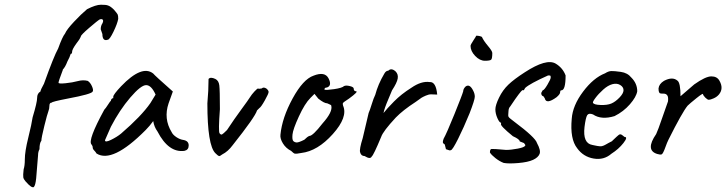

<svg xmlns="http://www.w3.org/2000/svg" viewBox="-20 -685 3072 812"><path d="M141 -29 133 69Q130 99 123 106Q114 112 88 82Q80 73 78.5 65Q77 57 80 31Q85 16 85 -11Q85 -44 99.5 -102.5Q114 -161 118 -189Q137 -252 137 -271Q137 -290 151 -298Q152 -306 166 -331Q208 -448 226 -480Q244 -530 255 -543Q262 -560 293 -593Q324 -626 348 -646Q385 -665 407 -665Q429 -665 436 -662Q447 -659 462 -644Q475 -629 477.5 -624Q480 -619 480 -605Q476 -584 460 -551Q444 -518 436 -517Q424 -513 418.5 -519.5Q413 -526 413 -541L406 -561Q406 -576 413 -586Q418 -596 415 -601Q412 -606 402 -603Q393 -598 357.5 -567.5Q322 -537 322 -531Q317 -518 303 -501Q285 -476 285 -466.5Q285 -457 279 -457Q275 -443 265 -425Q256 -401 245 -390H246Q227 -340 227.5 -335Q228 -330 257.5 -333Q287 -336 309 -342Q331 -348 351 -343Q362 -336 369 -320Q376 -304 372 -298Q368 -287 266 -268Q199 -255 199 -251Q189 -251 189 -238Q189 -225 184.5 -214Q180 -203 167.5 -152.5Q155 -102 155 -90Q147 -80 147 -54Q141 -43 141 -29Z M638 -285Q620 -325 598 -325Q576 -325 531 -272.5Q486 -220 449 -149L424 -92Q424 -81 449.5 -93.5Q475 -106 492 -120Q578 -194 616 -249ZM367 -74Q350 -91 421 -221Q427 -227 436.5 -242Q446 -257 449 -259Q449 -263 452 -266.5Q455 -270 459 -270V-276Q459 -285 492 -320Q580 -412 628 -374Q634 -366 711 -298L693 -248Q671 -183 706 -126Q711 -115 726 -105Q741 -95 756 -93Q778 -89 778 -70Q778 -51 760 -47Q693 -38 646 -129Q632 -148 628 -173Q613 -152 596 -135Q455 7 388 -36Q385 -42 378.5 -48.5Q372 -55 372 -61.5Q372 -68 367 -74Z M1072 -311Q1072 -308 1087 -311Q1094 -318 1106 -311Q1116 -303 1116 -296Q1116 -289 1100 -260.5Q1084 -232 1077 -228L1067 -218Q1060 -192 964 -71Q944 -44 920 -32Q910 -24 906 -25Q902 -26 891 -37Q857 -70 857 -248Q862 -302 862 -351Q870 -361 891 -351Q905 -344 907.5 -324Q910 -304 910 -223Q903 -129 908.5 -121.5Q914 -114 919 -116.5Q924 -119 940 -135Q971 -182 1000.5 -222Q1030 -262 1037 -273.5Q1044 -285 1056 -298Q1068 -311 1072 -311Z M1364 -248Q1351 -248 1326 -268L1310 -288L1293 -271Q1269 -247 1244 -192.5Q1219 -138 1217 -116Q1215 -94 1220.5 -88.5Q1226 -83 1234.5 -82.5Q1243 -82 1267 -94Q1280 -107 1288 -110Q1303 -110 1344 -163Q1388 -212 1381 -238Q1381 -241 1374 -243.5Q1367 -246 1364 -248ZM1476 -310Q1476 -299 1486 -299Q1497 -298 1456 -268Q1431 -252 1430 -248.5Q1429 -245 1431 -238Q1452 -190 1387.5 -118Q1323 -46 1254 -38Q1233 -34 1227.5 -35Q1222 -36 1211 -47Q1189 -58 1176.5 -78.5Q1164 -99 1166 -115Q1173 -187 1217.5 -268.5Q1262 -350 1306 -365Q1354 -384 1369.5 -353.5Q1385 -323 1363 -315Q1352 -315 1352 -306Q1359 -303 1393 -308Q1427 -313 1435 -321Q1443 -325 1459.5 -321Q1476 -317 1476 -310Z M1738 -254Q1684 -219 1654 -188Q1600 -130 1592 -106Q1560 -29 1552 -23Q1546 -10 1522 -25Q1507 -25 1503 -41Q1499 -53 1514 -101Q1531 -175 1539 -207Q1544 -218 1552 -244Q1560 -270 1567 -284Q1579 -329 1605 -373Q1612 -386 1622 -386Q1635 -399 1653 -383Q1665 -371 1662 -353Q1659 -335 1638 -303Q1632 -288 1623 -267Q1605 -225 1602 -207Q1615 -224 1646 -255.5Q1677 -287 1720 -314Q1762 -343 1797 -338Q1824 -340 1829 -285Q1813 -286 1803 -286Q1793 -286 1780.5 -280.5Q1768 -275 1762.5 -271.5Q1757 -268 1748.5 -261.5Q1740 -255 1738 -254Z M1866 -54 1861 -74Q1854 -78 1853 -82.5Q1852 -87 1856 -98Q1869 -121 1902 -202.5Q1935 -284 1939 -299Q1939 -309 1949 -319Q1966 -332 1981 -302Q1988 -289 1988 -276Q1988 -263 1966 -206Q1941 -145 1917.5 -98Q1894 -51 1887 -50Q1885 -49 1881 -49ZM1994 -534Q2008 -534 2018 -529Q2025 -513 2043.5 -491Q2062 -469 2062 -461Q2062 -438 2057.5 -433Q2053 -428 2031 -428Q2009 -428 1989.5 -448.5Q1970 -469 1970 -491Q1970 -496 1982 -514Q1994 -532 1994 -534Z M2196 -80 2178 -87Q2178 -96 2149 -109Q2094 -154 2099 -161V-166Q2092 -166 2083.5 -185.5Q2075 -205 2075 -222.5Q2075 -240 2090.5 -272Q2106 -304 2130 -327Q2154 -350 2199 -379Q2291 -439 2330 -416Q2360 -398 2372 -366Q2372 -303 2354 -303Q2349 -303 2349 -295Q2349 -287 2334 -274Q2290 -242 2284 -269Q2279 -279 2275 -279Q2269 -282 2269 -292L2275 -303Q2281 -303 2295 -326.5Q2309 -350 2309 -357Q2309 -364 2307.5 -365Q2306 -366 2298 -366Q2220 -331 2201 -313Q2197 -306 2196 -304.5Q2195 -303 2191 -303Q2191 -311 2159 -266Q2152 -256 2138 -235Q2131 -228 2130.5 -215Q2130 -202 2129.5 -200Q2129 -198 2129.5 -195.5Q2130 -193 2130.5 -191.5Q2131 -190 2133.5 -187.5Q2136 -185 2138 -183.5Q2140 -182 2145 -178Q2150 -174 2154 -171Q2245 -103 2251 -80Q2268 -49 2262 -34Q2256 -19 2234.5 -9Q2213 1 2172 4.5Q2131 8 2110 4Q2092 -3 2075 -16.5Q2058 -30 2052 -40Q2052 -54 2058.5 -55Q2065 -56 2120 -51Q2142 -51 2170 -56.5Q2198 -62 2201 -69Q2204 -71 2196 -80Z M2488 -250Q2492 -242 2520 -241Q2548 -240 2565 -247Q2582 -254 2599.5 -272Q2617 -290 2617 -303.5Q2617 -317 2603 -325.5Q2589 -334 2570 -329Q2551 -324 2531 -306Q2511 -288 2498 -270.5Q2485 -253 2488 -250ZM2570 -90Q2577 -96 2587.5 -106.5Q2598 -117 2603 -117Q2608 -117 2613.5 -112Q2619 -107 2621 -106Q2637 -106 2616.5 -80Q2596 -54 2566 -35Q2534 -7 2490.5 -14.5Q2447 -22 2421 -58Q2390 -97 2398 -183Q2402 -239 2446 -297.5Q2490 -356 2539 -375Q2553 -384 2565 -384.5Q2577 -385 2605.5 -381Q2634 -377 2650 -357Q2675 -332 2675 -299Q2671 -275 2644 -244Q2617 -213 2579 -194Q2523 -177 2488 -201Q2470 -208 2463.5 -198Q2457 -188 2452 -148Q2444 -79 2485 -72Q2489 -71 2497 -69.5Q2505 -68 2507.5 -67.5Q2510 -67 2516 -66.5Q2522 -66 2526 -67Q2534 -69 2541.5 -73.5Q2549 -78 2553 -80Q2561 -84 2563.5 -85.5Q2566 -87 2566.5 -87Q2567 -87 2568.5 -88Q2570 -89 2570 -90Z M2916 -328Q2964 -362 2988.5 -362Q3013 -362 3023 -343Q3041 -311 3021 -286Q3012 -275 2998 -269Q2984 -263 2978 -263Q2972 -263 2963 -272Q2954 -281 2953 -287Q2953 -292 2925 -269.5Q2897 -247 2888 -238Q2865 -210 2807 -94Q2801 -82 2795 -65Q2784 -34 2778 -32Q2772 -30 2759 -34Q2708 -50 2755 -118Q2762 -132 2782 -190.5Q2802 -249 2805 -256Q2807 -273 2803 -280Q2798 -289 2787 -289Q2776 -289 2773 -290Q2765 -291 2765 -311Q2767 -330 2788 -343Q2824 -362 2845 -344Q2858 -335 2858 -278Q2910 -322 2916 -328Z"/></svg>

Font: Caveat
Style: Regular
Weight: 400
Designer: Pablo Impallari
Foundry: Creative Lab NY
Version: Version 1.096; ttfautohint (v1.3)